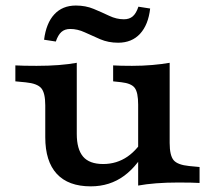

<svg xmlns="http://www.w3.org/2000/svg" viewBox="-20 -648 761 680"><path d="M251.9 -416.4V-208.2H140.3V-274.7Q140.3 -319.1 126.1 -335.7Q111.9 -352.4 71 -356.4L34.4 -359.9V-416.4Q49.6 -415.6 66.3 -415.2Q83 -414.8 109.7 -414.8Q152.3 -414.8 188.1 -417.6Q223.9 -420.4 251.9 -425.6ZM251.9 -208.2V-173.6Q251.9 -120 274.1 -93.5Q296.4 -67.1 345.4 -67.1Q393.5 -67.1 431.8 -93.5Q470 -119.9 498.3 -172.7L507.1 -137Q471 -63.3 420 -25.6Q369 12 301.5 12Q222 12 181.1 -32.3Q140.3 -76.6 140.3 -162.1V-208.2ZM469.3 0V-208.2H580.9V-141.7Q580.9 -97.3 595 -80.6Q609.2 -64 650.1 -60L686.8 -56.5V0Q672 -0.8 655.5 -1.2Q638.9 -1.6 611.5 -1.6Q568.9 -1.6 533 1.2Q497.2 4 469.3 9.2ZM580.9 -416.4V-208.2H469.3V-277.3Q469.3 -320.6 457.2 -336.7Q445.2 -352.8 409.5 -356.8L380.7 -359.9V-416.4Q395.1 -415.6 409.4 -415.2Q423.6 -414.8 447.6 -414.8Q485.2 -414.8 519.4 -417.8Q553.7 -420.8 580.9 -425.6ZM398.4 -496.7Q363.8 -496.7 334.8 -509.1Q305.8 -521.5 280.2 -533.5Q254.6 -545.4 228.7 -545.4Q209.3 -545.4 197.4 -534.7Q185.5 -524 177.7 -500.9L136.1 -507.3Q143.5 -566.1 172.4 -597.2Q201.2 -628.4 248.7 -628.4Q283.3 -628.4 311.9 -616.4Q340.5 -604.5 366.6 -592.1Q392.6 -579.7 418.8 -579.7Q438.2 -579.7 450.3 -590.2Q462.4 -600.7 470.2 -624.3L511.8 -617.8Q505.2 -559.9 476 -528.3Q446.8 -496.7 398.4 -496.7Z"/></svg>

Font: Playfair 5pt SemiExpanded Light
Style: Regular
Weight: 300
Width: 6
Designer: Claus Eggers Sørensen
Foundry: Claus Eggers Sørensen
Version: Version 2.203